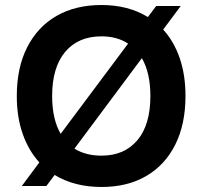

<svg xmlns="http://www.w3.org/2000/svg" viewBox="-20 -735 807 766"><path d="M67 7 137 -87Q94 -134 70.5 -201Q47 -268 47 -352Q47 -465 88.5 -546.5Q130 -628 205.5 -671.5Q281 -715 385 -715Q492 -715 570 -667L603 -711H701L631 -617Q674 -570 697 -503Q720 -436 720 -352Q720 -239 679 -157.5Q638 -76 563 -32.5Q488 11 385 11Q277 11 198 -37L165 7ZM385 -590Q292 -590 240 -528Q188 -466 188 -352Q188 -260 222 -201L491 -561Q447 -590 385 -590ZM580 -352Q580 -444 546 -503L277 -142Q322 -114 385 -114Q476 -114 528 -175.5Q580 -237 580 -352Z"/></svg>

Font: Prodigy Sans SemiBold
Style: Regular
Weight: 600
Designer: Wei Huang
Foundry: Wei Huang
Version: Version 1.003; ttfautohint (v1.8.3)